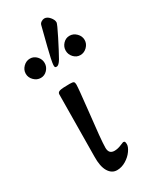

<svg xmlns="http://www.w3.org/2000/svg" viewBox="-202 -762 670 828"><g transform="rotate(-30 133.5 -348.0)"><path d="M0 0ZM65 -86 68 -394Q68 -404 79.5 -407.5Q91 -411 129 -411Q145 -411 149 -407.5Q153 -404 153 -394Q153 -376 142 -277Q125 -130 125 -95Q125 -64 153 -64Q168 -64 184 -70.5Q200 -77 203 -78Q209 -78 211 -74.5Q213 -71 213 -62Q213 -49 200 -30.5Q187 -12 165.5 1Q144 14 121 14Q95 14 79.5 -11.5Q64 -37 65 -86ZM280 -543Q280 -562 265.5 -576.5Q251 -591 232 -591Q213 -591 199.5 -576.5Q186 -562 186 -543Q186 -524 199.5 -509.5Q213 -495 232 -495Q251 -495 265.5 -509.5Q280 -524 280 -543ZM81 -543Q81 -562 67.5 -576.5Q54 -591 35 -591Q16 -591 1.5 -576.5Q-13 -562 -13 -543Q-13 -524 1.5 -509.5Q16 -495 35 -495Q54 -495 67.5 -509.5Q81 -524 81 -543ZM142 -525Q159 -555 186 -608.5Q213 -662 213 -669Q213 -682 201 -696Q189 -710 175 -710Q168 -710 160 -705Q152 -700 150 -692Q120 -576 114 -547Q109 -522 109 -516Q109 -508 110.5 -505.5Q112 -503 118 -503Q129 -503 142 -525Z"/></g></svg>

Font: EB Garamond
Style: Regular
Weight: 400
Designer: Georg Duffner and Octavio Pardo
Foundry: Georg Duffner
Version: Version 1.000; ttfautohint (v1.6)